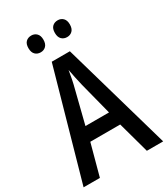

<svg xmlns="http://www.w3.org/2000/svg" viewBox="-218 -1003 963 1101"><g transform="rotate(-30 263.5 -452.0)"><path d="M419 0 362 -207H164L108 0H0L202 -715H322L527 0ZM286 -513Q280 -539 273 -570.5Q266 -602 262 -626Q258 -600 252 -570Q246 -540 239 -514L185 -299H341ZM125 -849Q125 -877 139 -890.5Q153 -904 175 -904Q196 -904 210 -890Q224 -876 224 -849Q224 -821 210 -807Q196 -793 175 -793Q153 -793 139 -807Q125 -821 125 -849ZM300 -849Q300 -877 314 -890.5Q328 -904 350 -904Q371 -904 385 -890Q399 -876 399 -849Q399 -821 385 -807Q371 -793 350 -793Q328 -793 314 -807Q300 -821 300 -849Z"/></g></svg>

Font: Noto Sans Arabic UI Cn Md
Style: Regular
Weight: 500
Width: 3
Designer: Monotype Design Team, Nadine Chahine and Nizar Qandah
Foundry: Monotype Imaging Inc.
Version: Version 2.010; ttfautohint (v1.8.4.7-5d5b)